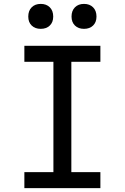

<svg xmlns="http://www.w3.org/2000/svg" viewBox="-20 -965 640 985"><path d="M105 0V-82H254V-648H105V-730H495V-648H346V-82H495V0ZM411 -817Q382 -817 364.5 -834Q347 -851 347 -880Q347 -910 364.5 -927.5Q382 -945 411 -945Q440 -945 457.5 -927.5Q475 -910 475 -880Q475 -851 457.5 -834Q440 -817 411 -817ZM189 -817Q160 -817 142.5 -834Q125 -851 125 -880Q125 -910 142.5 -927.5Q160 -945 189 -945Q218 -945 235.5 -927.5Q253 -910 253 -880Q253 -851 235.5 -834Q218 -817 189 -817Z"/></svg>

Font: JetBrainsMono NF
Style: Regular
Weight: 400
Designer: Philipp Nurullin, Konstantin Bulenkov
Foundry: JetBrains
Version: Version 2.251; ttfautohint (v1.8.3);Nerd Fonts 2.2.2